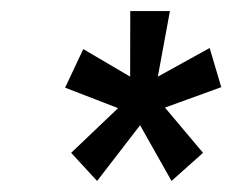

<svg xmlns="http://www.w3.org/2000/svg" viewBox="-20 -724 421 348"><path d="M156 -396 109 -447 194 -528 98 -565.1 130.9 -635 215.9 -585.1 216.1 -704H288L266.1 -585.1L360 -637L381 -566L279 -529L348 -447L290.9 -396L233.9 -497Z"/></svg>

Font: Karla
Style: Italic
Weight: 400
Italic angle: -8°
Designer: Jonathan Pinhorn
Version: Version 2.004;gftools[0.9.33]